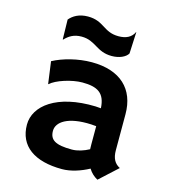

<svg xmlns="http://www.w3.org/2000/svg" viewBox="-110 -812 803 912"><g transform="rotate(15 291.5 -356.5)"><path d="M62.5 -154.3C62.5 -48.8 142.1 7.3 277.8 7.3C320.8 7.3 369.1 -8.8 408.7 -30.3C420.4 -11.2 435.5 2.4 453.6 12.2L542 -68.8C515.6 -82.5 502 -105.5 502 -146V-322.8C502 -445.8 425.3 -520 284.2 -520C216.3 -520 144.5 -501 95.2 -474.6L109.9 -366.7L111.3 -365.7C138.7 -391.6 213.9 -415.5 265.6 -415.5C339.4 -415.5 377.9 -394.5 381.8 -319.8C374 -320.8 363.3 -321.3 355.5 -321.8C163.6 -327.6 62.5 -246.6 62.5 -154.3ZM189.5 -157.7C189.5 -200.2 240.2 -239.7 357.9 -233.9C367.7 -233.4 375.5 -232.9 382.3 -231.9V-141.6C382.3 -133.8 382.3 -126 382.8 -118.7C356.9 -104.5 326.7 -94.7 298.8 -94.7C217.3 -94.7 189.5 -113.3 189.5 -157.7ZM124 -588.4C144 -609.4 167.5 -625 205.6 -625C275.9 -625 290.5 -572.8 366.7 -572.8C403.8 -572.8 434.6 -586.9 445.8 -606.4L450.7 -711.9L449.7 -712.9C436.5 -684.1 409.7 -671.9 373.5 -671.9C298.8 -671.9 290.5 -725.1 210.4 -725.1C166.5 -725.1 137.7 -707 120.1 -686L122.1 -588.9Z"/></g></svg>

Font: HammersmithOne
Style: Regular
Weight: 400
Designer: Nicole Fally
Foundry: Nicole Fally
Version: Version 1.003